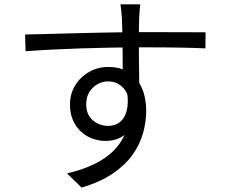

<svg xmlns="http://www.w3.org/2000/svg" viewBox="-20 -812 1040 886"><path d="M627.1 -792Q626.7 -786.7 625.4 -773.8Q624 -761 623.3 -748.3Q622.6 -735.6 622.2 -729Q621.2 -709.6 621 -677Q620.8 -644.3 620.8 -605Q620.8 -565.8 621.3 -526Q621.8 -486.3 622.3 -451.1Q622.8 -415.9 622.8 -391.9L546.4 -430.4Q546.4 -443.9 546.4 -472.6Q546.4 -501.4 546.1 -538.5Q545.8 -575.5 545.3 -613Q544.8 -650.4 544.1 -681.4Q543.4 -712.4 542.4 -728.6Q541.3 -748.8 539.2 -767.4Q537.1 -785.9 535.7 -792ZM95.8 -652.9Q136.7 -653.5 188.9 -654.9Q241.1 -656.3 299.8 -657.9Q358.4 -659.5 418.3 -660.8Q478.2 -662.1 533.8 -662.9Q589.4 -663.7 635.9 -663.7Q681.4 -663.7 726.3 -663.6Q771.2 -663.5 810.4 -663.5Q849.6 -663.5 880.2 -663.2Q910.9 -662.9 928.6 -662.9L927.9 -588.8Q886.2 -590.8 815.5 -592.2Q744.9 -593.6 634.5 -593.6Q570 -593.6 499.7 -592.4Q429.4 -591.2 358.2 -588.9Q287.1 -586.6 220.7 -583.2Q154.4 -579.8 98 -575.6ZM620.6 -362.4Q620.6 -295.6 601.2 -251Q581.8 -206.5 547.5 -184.1Q513.2 -161.7 467.1 -161.7Q435.9 -161.7 406.4 -172.5Q376.9 -183.3 353.6 -204.8Q330.2 -226.4 316.6 -257.5Q302.9 -288.6 302.9 -329.3Q302.9 -379.3 327.1 -418.3Q351.2 -457.2 391.4 -480.1Q431.7 -503 479.3 -503Q537.8 -503 576.6 -476.7Q615.5 -450.3 635.1 -404.9Q654.7 -359.4 654.7 -301.1Q654.7 -250.6 640.4 -198.8Q626.2 -146.9 592.6 -99.1Q558.9 -51.2 501.3 -11.8Q443.8 27.7 356.5 53.7L289.1 -11.9Q357.4 -27.6 410.9 -52.8Q464.5 -78 501.8 -114.1Q539.1 -150.2 558.5 -198.3Q577.9 -246.4 577.9 -308.3Q577.9 -376.2 549 -406.3Q520.2 -436.4 479 -436.4Q453 -436.4 429.8 -423.5Q406.6 -410.5 392.2 -386.9Q377.8 -363.2 377.8 -330.5Q377.8 -283.4 408.2 -257.2Q438.5 -231.1 479.6 -231.1Q511.2 -231.1 533.2 -248.5Q555.2 -266 564.7 -301.6Q574.2 -337.2 566 -390.1Z"/></svg>

Font: Noto Sans TC Thin
Style: Regular
Weight: 100
Designer: Ryoko NISHIZUKA 西塚涼子 (kana, bopomofo & ideographs); Paul D. Hunt (Latin, Greek & Cyrillic); Sandoll Communications 산돌커뮤니
Foundry: Adobe
Version: Version 2.004-H2;hotconv 1.0.118;makeotfexe 2.5.65603